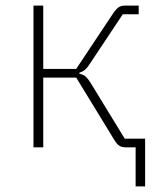

<svg xmlns="http://www.w3.org/2000/svg" viewBox="-20 -528 575 688"><path d="M466 0H431Q417 0 408 -5.5Q399 -11 390 -26L253 -250H135V0H100V-508H135V-281H253L386 -481Q397 -497 406 -502.5Q415 -508 429 -508H477V-477H420L305 -304Q293 -285 284.5 -278Q276 -271 264 -267V-264Q278 -261 286.5 -254Q295 -247 309 -224L427 -31H500V140H466Z"/></svg>

Font: IBM Plex Sans ExtLt
Style: Regular
Weight: 200
Designer: Mike Abbink, Paul van der Laan, Pieter van Rosmalen
Foundry: Bold Monday
Version: Version 3.005